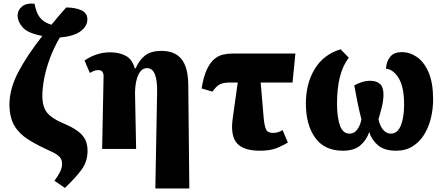

<svg xmlns="http://www.w3.org/2000/svg" viewBox="-20 -837 2498 1079"><path d="M345 219 286 179Q306 152 317.5 129Q329 106 329 83Q329 62 316 46Q303 30 263 12Q191 -20 139.5 -52.5Q88 -85 61 -130.5Q34 -176 33 -248Q33 -336 81.5 -429.5Q130 -523 218 -635Q137 -650 108 -682.5Q79 -715 79 -750Q79 -780 104 -800.5Q129 -821 174 -816Q178 -794 186.5 -770.5Q195 -747 214 -728Q233 -709 269 -698Q288 -722 309 -746Q330 -770 352 -795Q402 -795 436.5 -779.5Q471 -764 471 -728Q471 -690 433 -661.5Q395 -633 316 -626Q282 -568 260 -508Q238 -448 228 -394Q218 -340 218 -300Q218 -237 244 -204.5Q270 -172 331 -146Q384 -124 414.5 -102Q445 -80 458.5 -53.5Q472 -27 472 11Q472 71 438 117Q404 163 345 219Z M853 222 863 -320Q864 -384 850.5 -419Q837 -454 806 -454Q782 -454 767 -433Q752 -412 745 -377.5Q738 -343 739 -303L745 0H554L562 -405Q563 -422 556 -432.5Q549 -443 534 -443Q522 -443 512 -440Q502 -437 485 -427L455 -497Q489 -520 524.5 -531.5Q560 -543 599 -543Q651 -543 687.5 -523Q724 -503 737 -453H742Q764 -502 797 -526.5Q830 -551 887 -551Q962 -551 999.5 -505.5Q1037 -460 1038 -359L1044 222Z M1174 -322 1113 -340Q1124 -408 1143 -447.5Q1162 -487 1185.5 -506Q1209 -525 1235 -530.5Q1261 -536 1287 -536H1640L1624 -373H1445L1462 -173Q1466 -130 1475 -110Q1484 -90 1514 -90Q1530 -90 1542.5 -94Q1555 -98 1568 -106L1598 -36Q1578 -23 1539.5 -6.5Q1501 10 1441 10Q1348 10 1311 -32.5Q1274 -75 1288 -173L1316 -373H1264Q1238 -373 1217 -363.5Q1196 -354 1174 -322Z M1907 10Q1804 10 1751.5 -62.5Q1699 -135 1699 -256Q1699 -367 1748.5 -449Q1798 -531 1894 -560L1940 -513Q1906 -468 1890 -404Q1874 -340 1874 -256Q1874 -177 1890.5 -131.5Q1907 -86 1944 -86Q1971 -86 1988 -109.5Q2005 -133 2011 -166Q1997 -221 1987 -272.5Q1977 -324 1971 -357Q1990 -368 2013 -375.5Q2036 -383 2061 -383Q2095 -383 2115 -365.5Q2135 -348 2135 -307Q2135 -288 2132.5 -270Q2130 -252 2124 -228Q2118 -204 2107 -166Q2117 -124 2135.5 -105Q2154 -86 2176 -86Q2214 -86 2232.5 -131.5Q2251 -177 2251 -249Q2251 -347 2221 -397Q2191 -447 2149 -451Q2152 -492 2173 -518Q2194 -544 2238 -544Q2284 -544 2324 -516Q2364 -488 2389 -429.5Q2414 -371 2414 -278Q2414 -226 2402 -175Q2390 -124 2364.5 -82Q2339 -40 2299.5 -15Q2260 10 2206 10Q2141 10 2105 -20Q2069 -50 2055 -95Q2040 -50 2005 -20Q1970 10 1907 10Z"/></svg>

Font: Noto Serif SemiCondensed Black
Style: Regular
Weight: 900
Width: 4
Designer: Monotype Design Team
Foundry: Monotype Imaging Inc.
Version: Version 2.014; ttfautohint (v1.8.4.7-5d5b)